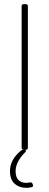

<svg xmlns="http://www.w3.org/2000/svg" viewBox="-20 -720 236 923"><path d="M84 -10V-690Q84 -700 94 -700H104Q114 -700 114 -690V-10Q114 0 104 0H94Q84 0 84 -10ZM139 173Q139 178 131 180Q119 183 106 183Q73 183 50.5 163.5Q28 144 28 102Q28 47 81 4Q86 0 94 0H96Q103 0 104.5 3.5Q106 7 101 12Q55 58 55 103Q55 132 69 145.5Q83 159 106 159Q113 159 125 157H128Q134 157 136 163L138 167V168Z"/></svg>

Font: Barlow Semi Condensed Thin
Style: Regular
Weight: 250
Width: 4
Designer: Jeremy Tribby
Foundry: Tribby Type
Version: Version 1.408